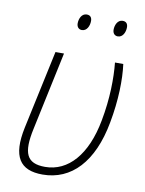

<svg xmlns="http://www.w3.org/2000/svg" viewBox="-83 -773 634 842"><g transform="rotate(10 234.5 -352.5)"><path d="M385 -644C407 -644 418 -668 418 -690C418 -705 411 -715 395 -715C372 -715 362 -690 362 -670C362 -654 371 -644 385 -644ZM225 -644C247 -644 258 -668 258 -690C258 -705 251 -715 235 -715C212 -715 202 -690 202 -670C202 -654 211 -644 225 -644ZM165 10C293 10 385 -86 418 -267C437 -368 439 -462 430 -529H393C400 -461 399 -369 380 -269C351 -112 273 -25 170 -25C87 -25 68 -70 92 -181L166 -529H128L53 -179C25 -46 64 10 165 10Z"/></g></svg>

Font: Noto Sans SemiCondensed ExtraLight
Style: Italic
Weight: 200
Width: 4
Italic angle: -12°
Designer: Monotype Design Team
Foundry: Monotype Imaging Inc.
Version: Version 2.013